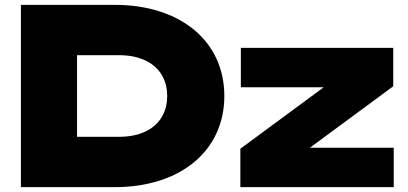

<svg xmlns="http://www.w3.org/2000/svg" viewBox="-20 -770 1678 790"><path d="M66 -750V0H452C722 0 903 -149 903 -375C903 -601 722 -750 452 -750ZM1600 0V-162H1255L1598 -415V-573H971V-411H1312L969 -158V0ZM297 -543H470C592 -543 668 -479 668 -375C668 -271 592 -207 470 -207H297Z"/></svg>

Font: Bounded ExtBd
Style: Regular
Weight: 800
Designer: Vlad Churkin
Version: Version 3.0